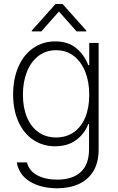

<svg xmlns="http://www.w3.org/2000/svg" viewBox="-20 -749 601 978"><path d="M65.4 78.1H117.2Q127.9 121.1 169.4 143.6Q210.9 166 271.5 166Q349.1 166 391.4 127.2Q433.6 88.4 433.6 10.7V-117.2H429.7Q410.6 -66.9 367.4 -35.4Q324.2 -3.9 260.7 -3.9Q198.2 -3.9 149.7 -36.4Q101.1 -68.8 74 -128.7Q46.9 -188.5 46.9 -267.6Q46.9 -347.2 73.5 -408.4Q100.1 -469.7 148.9 -503.9Q197.8 -538.1 261.7 -538.1Q326.2 -538.1 367.7 -504.2Q409.2 -470.2 429.7 -417H434.6V-530.3H482.4V12.7Q482.4 77.6 456.1 121.8Q429.7 166 382.3 188Q335 210 271.5 210Q189 210 132.8 176Q76.7 142.1 65.4 78.1ZM434.6 -266.6Q434.6 -332 414.3 -383.3Q394 -434.6 356 -463.9Q317.9 -493.2 265.6 -493.2Q213.4 -493.2 175 -463.4Q136.7 -433.6 116.7 -382.1Q96.7 -330.6 96.7 -266.6Q96.7 -202.1 116.9 -152.8Q137.2 -103.5 175.3 -76.2Q213.4 -48.8 265.6 -48.8Q317.4 -48.8 355.5 -75.2Q393.6 -101.6 414.1 -150.6Q434.6 -199.7 434.6 -266.6ZM280.3 -690.4 190.4 -588.9H141.6V-592.8L262.7 -728.5H298.8L419.9 -592.8V-588.9H370.1Z"/></svg>

Font: Pretendard JP ExtraLight
Style: Regular
Weight: 200
Designer: Base glyphs from Inter by Rasmus Andersson; Hangeul glyphs from Noto Sans CJK(Source Han Sans) by Jang Soo-young and Kan
Foundry: Kil Hyung-jin
Version: Version 1.309